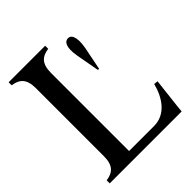

<svg xmlns="http://www.w3.org/2000/svg" viewBox="-195 -820 940 940"><g transform="rotate(-45 275.0 -350.0)"><path d="M20 0H518L521 -31L539 -188L518 -190C499 -115 453 -45 372 -45H199V-585C199 -649 225 -672 273 -679V-700H20V-679C68 -672 94 -649 94 -585V-115C94 -51 68 -28 20 -21ZM350 -554 372 -433 380 -434 404 -554C417 -628 396 -649 377 -647C358 -647 337 -628 350 -554Z"/></g></svg>

Font: RL Madena
Style: Regular
Weight: 400
Designer: I Kadek Wantara Putra
Foundry: Roughlines ID
Version: Version 1.000;Glyphs 3.1.2 (3151)